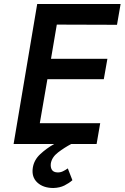

<svg xmlns="http://www.w3.org/2000/svg" viewBox="-20 -720 623 960"><path d="M319 122 342 181Q325 196 302 207.5Q279 219 247 220Q196 220 166.5 192.5Q137 165 144 119Q150 80 181 51Q212 22 251 0H48L166 -700H238H583L565 -596L264 -597L235 -426H517L499 -324H217L179 -104H481L463 0H336Q302 18 270.5 42Q239 66 234 98Q232 117 239.5 129Q247 141 266 142Q281 143 294.5 136.5Q308 130 319 122Z"/></svg>

Font: Jost* Medium
Style: Italic
Weight: 500
Italic angle: -10°
Version: Version 3.7